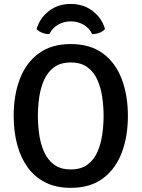

<svg xmlns="http://www.w3.org/2000/svg" viewBox="-20 -914 699 948"><path d="M167 -342Q167 -297.5 173.5 -251Q180 -204.5 197.2 -165Q214.5 -125.5 246.5 -101.5Q278.5 -77.5 329.5 -77.5Q380.5 -77.5 412.5 -101.5Q444.5 -125.5 461.5 -165Q478.5 -204.5 485 -251Q491.5 -297.5 491.5 -342Q491.5 -386.5 485 -432.8Q478.5 -479 461.5 -518.2Q444.5 -557.5 412.5 -581.5Q380.5 -605.5 329.5 -605.5Q278.5 -605.5 246.5 -581.5Q214.5 -557.5 197.2 -518.2Q180 -479 173.5 -432.8Q167 -386.5 167 -342ZM47.5 -342Q47.5 -444 78 -524Q108.5 -604 171 -650.2Q233.5 -696.5 329.5 -696.5Q426 -696.5 488.5 -650Q551 -603.5 581.2 -523.2Q611.5 -443 611.5 -342Q611.5 -240 581 -159.8Q550.5 -79.5 488 -33Q425.5 13.5 329.5 13.5Q257 13.5 204 -13.2Q151 -40 116.2 -88.2Q81.5 -136.5 64.5 -201.2Q47.5 -266 47.5 -342ZM498.5 -770.5Q488 -758.5 470.5 -752Q453 -745.5 435 -745.5Q421.5 -775 393 -791.8Q364.5 -808.5 329.5 -808.5Q295 -808.5 266.2 -791.8Q237.5 -775 224 -745.5Q206.5 -745.5 189 -752Q171.5 -758.5 160.5 -770.5Q176.5 -825 221.5 -859.8Q266.5 -894.5 329.5 -894.5Q392 -894.5 437.5 -859.8Q483 -825 498.5 -770.5Z"/></svg>

Font: Signika Negative Medium
Style: Regular
Weight: 500
Designer: Anna Giedry
Foundry: Anna Giedry
Version: Version 2.001